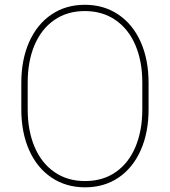

<svg xmlns="http://www.w3.org/2000/svg" viewBox="-20 -780 716 809"><path d="M606 -318.8Q606 -221.7 573 -147.2Q540 -72.8 479.5 -31.7Q418.9 9.3 338.4 9.3Q257.8 9.3 196.8 -32Q135.7 -73.2 102.8 -147.5Q69.8 -221.7 69.8 -318.8V-431.2Q69.8 -528.3 102.8 -602.8Q135.7 -677.2 196.3 -718.5Q256.8 -759.8 337.4 -759.8Q418 -759.8 479 -718.5Q540 -677.2 573 -602.8Q606 -528.3 606 -431.2ZM579.6 -432.6Q579.6 -521 550.8 -589.1Q522 -657.2 467 -695.3Q412.1 -733.4 337.4 -733.4Q262.7 -733.4 208.3 -695.3Q153.8 -657.2 125.2 -589.1Q96.7 -521 96.7 -432.6V-318.8Q96.7 -230 125.5 -161.6Q154.3 -93.3 209 -55.2Q263.7 -17.1 338.4 -17.1Q413.6 -17.1 468 -55.2Q522.5 -93.3 551 -161.6Q579.6 -230 579.6 -318.8Z"/></svg>

Font: Mardoto Thin
Style: Regular
Weight: 250
Designer: Christian Robertson, Vahan Hovhannisyan
Foundry: Google
Version: Version 1.000